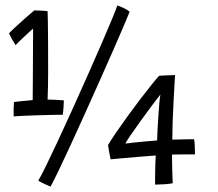

<svg xmlns="http://www.w3.org/2000/svg" viewBox="-20 -672 796 702"><path d="M154 -308Q166 -308 184.8 -307Q203.5 -306 213.5 -305Q213.5 -297.5 212.2 -279Q211 -260.5 209.5 -252.5Q198.5 -252.5 173 -252Q147.5 -251.5 118 -250.5Q88.5 -249.5 64 -248.5Q39.5 -247.5 30 -246.5Q29.5 -257 29.8 -272.8Q30 -288.5 31 -299Q37.5 -300 52 -301.5Q66.5 -303 80.2 -304.2Q94 -305.5 99.5 -306Q99.5 -314 99.8 -339.8Q100 -365.5 100.2 -399.8Q100.5 -434 100.5 -468.8Q100.5 -503.5 100.8 -530.5Q101 -557.5 101 -567.5Q97 -564 83.5 -551.8Q70 -539.5 56.2 -526.2Q42.5 -513 37 -507Q31 -516 24.2 -528Q17.5 -540 13 -550.5Q18 -556 35.2 -572Q52.5 -588 72.5 -605.8Q92.5 -623.5 105.5 -634Q114.5 -634 129.8 -633.2Q145 -632.5 154 -631Q154.5 -626 155 -593.8Q155.5 -561.5 155.8 -513Q156 -464.5 156 -409.5Q156 -353.5 154 -308ZM409 -652Q419 -649 433.8 -641.8Q448.5 -634.5 454 -629Q449 -616.5 433.5 -579.8Q418 -543 395 -490.8Q372 -438.5 345 -378Q318 -317.5 290.5 -256.5Q263 -195.5 238 -141.2Q213 -87 193.8 -47.2Q174.5 -7.5 165 10Q158.5 8 141.5 0Q124.5 -8 120 -11.5Q129.5 -27.5 149 -67.2Q168.5 -107 193.8 -161.2Q219 -215.5 247 -277.2Q275 -339 302 -400Q329 -461 351.8 -513.5Q374.5 -566 389.8 -602.8Q405 -639.5 409 -652ZM693 -107.5Q681 -107.5 655 -107.5Q629 -107.5 609 -107Q609 -71.5 610 -41.5Q611 -11.5 611.5 -2Q600.5 0.5 578.8 1.8Q557 3 547 3Q547 -14 547.2 -35.2Q547.5 -56.5 548 -75.2Q548.5 -94 549.5 -103.5Q520.5 -101.5 485.5 -98.5Q450.5 -95.5 422.2 -93Q394 -90.5 384.5 -89.5Q379 -114 375 -141.5Q385 -159 404.5 -187.5Q424 -216 447.8 -248.8Q471.5 -281.5 495 -312.2Q518.5 -343 536.8 -365.5Q555 -388 562 -395Q569.5 -395.5 589.2 -396.5Q609 -397.5 620 -397.5Q619.5 -389.5 618 -362.8Q616.5 -336 614.5 -299.5Q612.5 -263 611.2 -226Q610 -189 610 -161.5Q623 -162 640.5 -162.2Q658 -162.5 672.2 -162.8Q686.5 -163 689.5 -163Q691 -159 692 -140.5Q693 -122 693 -107.5ZM566.5 -326.5Q556 -313.5 536 -286.8Q516 -260 494.5 -230.2Q473 -200.5 457 -177Q441 -153.5 438.5 -147Q447.5 -148.5 469.2 -150.8Q491 -153 515 -155.2Q539 -157.5 554.5 -158.5Q554.5 -170 555.8 -193.5Q557 -217 558.8 -244Q560.5 -271 562.5 -293.8Q564.5 -316.5 566.5 -326.5Z"/></svg>

Font: Grandstander Light
Style: Regular
Weight: 300
Designer: Tyler Finck
Foundry: Etcetera Type Co
Version: Version 1.200; ttfautohint (v1.8.3)